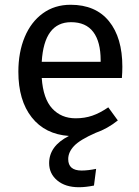

<svg xmlns="http://www.w3.org/2000/svg" viewBox="-20 -559 584 805"><path d="M491 -232H155Q161 -145 199 -104Q237 -63 297 -63Q335 -63 367 -74Q399 -85 434 -109L474 -54Q430 -19 381 -2Q315 27 290.5 53Q266 79 266 108Q266 156 322 156Q349 156 383 149L374 219Q339 226 311 226Q254 226 220 197.5Q186 169 186 125Q186 53 269 11Q169 4 113 -67Q57 -138 57 -258Q57 -340 83.5 -403.5Q110 -467 159.5 -503Q209 -539 276 -539Q381 -539 437 -470Q493 -401 493 -279Q493 -256 491 -232ZM402 -306Q402 -384 371 -425Q340 -466 278 -466Q165 -466 155 -300H402Z"/></svg>

Font: Fira Sans
Style: Regular
Weight: 400
Designer: bBox Type GmbH & Carrois Corporate GbR & Edenspiekermann AG
Foundry: bBox Type GmbH & Carrois Corporate GbR & Edenspiekermann AG
Version: Version 4.301